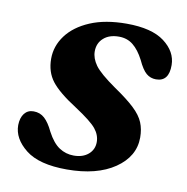

<svg xmlns="http://www.w3.org/2000/svg" viewBox="-62 -534 590 606"><g transform="rotate(10 233.0 -231.0)"><path d="M204 -35Q233 -35 250.8 -50.2Q268.5 -65.5 268.5 -89.5Q268.5 -112 252.5 -131.8Q236.5 -151.5 184.5 -185.5Q126.5 -222.5 103.8 -252Q81 -281.5 81 -324Q81 -364.5 106.5 -398.8Q132 -433 180.2 -453.5Q228.5 -474 297 -474Q377.5 -474 418 -443.5Q458.5 -413 459 -370Q459.5 -317 418 -317Q400 -317 386.8 -328.2Q373.5 -339.5 360 -369Q344.5 -399 325.5 -414.2Q306.5 -429.5 280 -429.5Q249 -429.5 230.8 -413.2Q212.5 -397 212.5 -370.5Q212.5 -348.5 228.2 -326.5Q244 -304.5 295.5 -268.5Q337.5 -240 360.5 -218.2Q383.5 -196.5 392.2 -175.2Q401 -154 401 -127.5Q401 -66.5 343.5 -27.2Q286 12 190 12Q101 12 58 -22Q15 -56 15 -99.5Q15.5 -123 26.2 -136.8Q37 -150.5 55.5 -150.5Q76.5 -150.5 91 -137.2Q105.5 -124 118.5 -96.5Q136.5 -62.5 157.5 -48.8Q178.5 -35 204 -35Z"/></g></svg>

Font: Fraunces 9pt SemiBold
Style: Italic
Weight: 600
Italic angle: -16°
Version: Version 1.000;[b76b70a41]